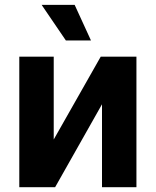

<svg xmlns="http://www.w3.org/2000/svg" viewBox="-20 -783 651 803"><path d="M204.7 -199.6 401.2 -545.9H550.6V0H406.6V-346.9L210.5 0H60.7V-545.9H204.7ZM255.5 -613.7 154.1 -762.7H292.2L360.5 -613.7Z"/></svg>

Font: Inter V
Style: 
Weight: 400
Designer: Rasmus Andersson
Foundry: rsms
Version: Version 4.000;git-a3f224843